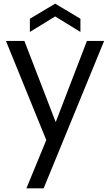

<svg xmlns="http://www.w3.org/2000/svg" viewBox="-20 -772 603 1050"><path d="M284.7 -104.1 455.4 -548.3H549.5L218.8 257.8H124.5L233.1 -6.1L12.4 -548.3H113.3ZM419.8 -669.5V-597.3L281.7 -682.1L143.4 -597.3V-669.5L281.7 -752Z"/></svg>

Font: Poppins Variable
Style: Regular
Weight: 100
Designer: Jonny Pinhorn
Foundry: Indian Type Foundry
Version: Version 6.000